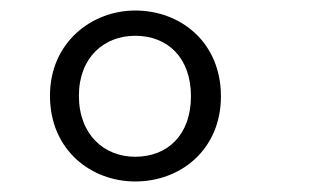

<svg xmlns="http://www.w3.org/2000/svg" viewBox="-20 -772 603 365"><path d="M237 -427C324 -427 400 -488 400 -589C400 -691 324 -752 237 -752C154 -752 75 -691 75 -590C75 -486 154 -427 237 -427ZM237 -474C178 -474 130 -516 130 -590C130 -663 178 -704 237 -704C299 -704 343 -662 343 -589C343 -516 299 -474 237 -474Z"/></svg>

Font: Glow Sans SC Normal
Style: Regular
Weight: 400
Designer: Ryoko NISHIZUKA (kana, bopomofo & ideographs); Paul D. Hunt (Latin, Greek & Cyrillic); Sandoll Communications, Soo-young
Version: Version 0.93